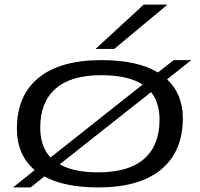

<svg xmlns="http://www.w3.org/2000/svg" viewBox="-20 -810 874 840"><path d="M410 10Q263 10 174 -38L114 10H37L132 -66Q55 -131 54 -244Q53 -391 148 -469Q243 -547 424 -547Q581 -547 671 -493L740 -547H817L711 -463Q779 -399 780 -294Q780 -147 685 -68.5Q590 10 410 10ZM156 -252Q156 -169 201 -121L604 -440Q541 -481 423 -481Q290 -481 223 -422Q156 -363 156 -252ZM410 -56Q544 -56 611 -115.5Q678 -175 678 -286Q678 -361 641 -407L241 -91Q303 -56 410 -56ZM398 -596 609 -790H713L480 -596Z"/></svg>

Font: Georama ExtraExtended
Style: Italic
Weight: 400
Width: 8
Italic angle: -9°
Designer: Jean-Baptiste Levee
Foundry: Production Type
Version: Version 1.000